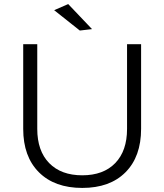

<svg xmlns="http://www.w3.org/2000/svg" viewBox="-20 -917 807 943"><path d="M384 -56Q488 -56 546 -116Q604 -176 604 -284V-700H673V-284Q673 -148 596.5 -71Q520 6 384 6Q248 6 171 -71Q94 -148 94 -284V-700H163V-284Q163 -176 221.5 -116Q280 -56 384 -56ZM315 -897 432 -774 372 -767 246 -867Z"/></svg>

Font: Gontserrat Light
Style: Regular
Weight: 300
Designer: Julieta Ulanovsky
Foundry: Julieta Ulanovsky
Version: Version 6.001